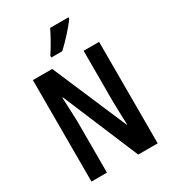

<svg xmlns="http://www.w3.org/2000/svg" viewBox="-221 -1119 1049 1170"><g transform="rotate(-30 303.5 -534.5)"><path d="M450 -994V-1003H321C300 -959 273 -909 237 -855V-843H314C358 -883 424 -955 450 -994ZM537 -66V-780H428V-426C429 -380 430 -339 433 -259H430L207 -780H71V-66H180V-428C178 -473 177 -519 173 -597H177L400 -66Z"/></g></svg>

Font: Noto Sans Malayalam UI ExtraCondensed SemiBold
Style: Regular
Weight: 600
Width: 2
Designer: Jelle Bosma - Monotype Design Team
Foundry: Monotype Imaging Inc.
Version: Version 2.104